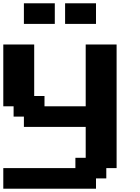

<svg xmlns="http://www.w3.org/2000/svg" viewBox="-20 -1145 852 1165"><path d="M0 0H562.5V-62.5H625V-125H687.5V-875H500V-500H250V-562.5H187.5V-875H0V-500H62.5V-437.5H125V-375H500V-187.5H437.5V-125H0ZM375 -1000H562.5V-1125H375ZM125 -1000H312.5V-1125H125Z"/></svg>

Font: Faithful 32x
Style: Semibold
Weight: 400
Foundry: Faithful Resource Pack
Version: Version 1.0; January 27, 2023